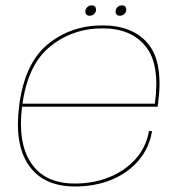

<svg xmlns="http://www.w3.org/2000/svg" viewBox="-20 -689 684 714"><path d="M259.5 4.5Q141.5 4.5 87 -74.2Q32.5 -153 51.5 -298Q72 -454 157.5 -524.2Q243 -594.5 361 -594.5Q475 -594.5 531.8 -525Q588.5 -455.5 567.5 -302Q566.5 -295 566 -292H62Q45.5 -157.5 95.5 -83Q146 -6.5 259.5 -6.5Q327.5 -6.5 386 -30Q444.5 -53.5 484 -97.5Q523.5 -141.5 534 -201.5H545.5Q534.5 -137 494.2 -90.8Q454 -44.5 393.2 -20Q332.5 4.5 259.5 4.5ZM63.5 -303.5H556Q575.5 -449 522.5 -515.5Q469 -583.5 361 -583.5Q249.5 -583.5 166.5 -516Q84.5 -450 63.5 -303.5ZM426.5 -630.5Q410 -630.5 410 -646.5Q410 -656 417 -662.5Q424 -669 433 -669Q449.5 -669 449.5 -652.5Q449.5 -643.5 442.2 -637Q435 -630.5 426.5 -630.5ZM314 -630.5Q297.5 -630.5 297.5 -646.5Q297.5 -656 304.5 -662.5Q311.5 -669 320.5 -669Q337 -669 337 -652.5Q337 -643.5 330 -637Q323 -630.5 314 -630.5Z"/></svg>

Font: Anybody ExtraExpanded Thin
Style: Italic
Weight: 100
Width: 8
Italic angle: -10°
Designer: Tyler Finck
Foundry: Etcetera Type Company
Version: Version 1.010; ttfautohint (v1.8.3) -l 8 -r 50 -G 200 -x 14 